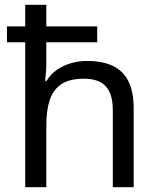

<svg xmlns="http://www.w3.org/2000/svg" viewBox="-20 -780 658 800"><path d="M173 -760V-670H385V-604H173V-517Q173 -498 171.5 -478.5Q170 -459 168 -443H174Q191 -471 217 -489Q243 -507 275 -516.5Q307 -526 342 -526Q407 -526 450 -505.5Q493 -485 515 -441.5Q537 -398 537 -329V0H450V-323Q450 -388 421 -420Q392 -452 330 -452Q270 -452 236 -429.5Q202 -407 187.5 -364Q173 -321 173 -258V0H85V-604H9V-670H85V-760Z"/></svg>

Font: Noto Sans Ambassadori
Style: Regular
Weight: 400
Designer: Monotype Design Team
Foundry: Monotype Imaging Inc.
Version: Version 2.013